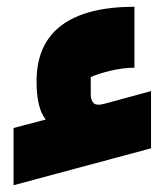

<svg xmlns="http://www.w3.org/2000/svg" viewBox="-20 -524 496 567"><path d="M20 23V-146L115 -171Q88 -204 88 -284Q88 -394 161.5 -449Q235 -504 377 -504V-324Q344 -324 306 -315Q268 -306 248 -296V-245Q248 -228 256.5 -219.5Q265 -211 290 -218L426 -255V-86Z"/></svg>

Font: Changa ExtraBold
Style: Regular
Weight: 800
Designer: Eduardo Rodriguez Tunni
Foundry: Eduardo Rodriguez Tunni
Version: Version 3.002; ttfautohint (v1.8.2)